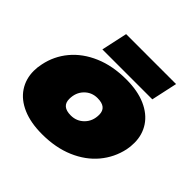

<svg xmlns="http://www.w3.org/2000/svg" viewBox="-171 -820 995 995"><g transform="rotate(45 326.0 -322.5)"><path d="M210 -660H576L545 -517H179ZM6 -187Q6 -213 12 -240Q27 -314 75 -371.5Q123 -429 200 -462Q277 -495 377 -495Q460 -495 519 -469Q578 -443 608.5 -397Q639 -351 639 -292Q639 -263 634 -240Q618 -166 570 -108.5Q522 -51 445 -18Q368 15 268 15Q185 15 126 -10.5Q67 -36 36.5 -82Q6 -128 6 -187ZM407 -266Q407 -321 340 -321Q297 -321 268 -291Q239 -261 239 -214Q239 -159 305 -159Q348 -159 377.5 -189Q407 -219 407 -266Z"/></g></svg>

Font: Prompt Black
Style: Italic
Weight: 900
Italic angle: -12°
Designer: Katatrad Team
Foundry: CadsonDemak
Version: Version 1.001